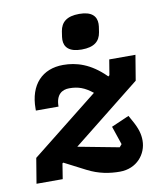

<svg xmlns="http://www.w3.org/2000/svg" viewBox="-85 -820 770 902"><g transform="rotate(-10 300.0 -369.5)"><path d="M414.1 12.1C495 12.1 544 -49 544 -114C544 -144.2 535.9 -172.9 513.8 -212L498.9 -239L414.1 -202.1L443.9 -114L432.9 -100.9L236.9 -138.1L561.1 -396L581 -516H456L443.9 -442.8L437.9 -437.9L436.1 -440C366.8 -508.9 300.1 -528.1 237.9 -528.1C138.8 -528.1 74.9 -463.1 74.9 -348V-339.1H182.9C182.9 -397 213.1 -415.1 247.2 -415.1C290.1 -415.1 320 -404.1 358 -373.9L38 -120L18.1 0H143.1L154.8 -73.2L159.1 -76L259.9 -24.1C313.9 3.9 366.1 12.1 414.1 12.1ZM255 -644.9C255 -610.1 277 -584.2 337 -584.2C397 -584.2 424 -608 430.8 -649.9C435 -674 435.7 -682.9 435.7 -690C435.7 -725.1 414.1 -751.1 354 -751.1C294 -751.1 267 -726.9 259.9 -685C256 -660.9 255 -652 255 -644.9Z"/></g></svg>

Font: Margiela Mono Italic Bold It
Style: Regular
Weight: 700
Designer: Mike Abbink, Paul van der Laan, Pieter van Rosmalen
Foundry: Bold Monday
Version: Version 2.003 2021